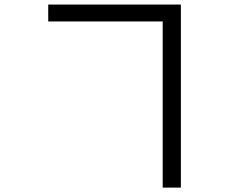

<svg xmlns="http://www.w3.org/2000/svg" viewBox="-20 -790 1040 860"><path d="M196 -693.9V-769.6H790.2V50.3H708.7V-693.9Z"/></svg>

Font: Shanggu Sans SC VF
Style: Regular
Weight: 250
Designer: GuiWonder
Version: Version 1.021